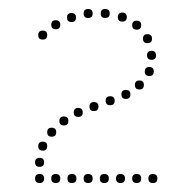

<svg xmlns="http://www.w3.org/2000/svg" viewBox="-20 -747 416 427"><path d="M320 -360Q330 -360 330 -350Q330 -340 320 -340Q310 -340 310 -350Q310 -360 320 -360ZM284 -360Q294 -360 294 -350Q294 -340 284 -340Q274 -340 274 -350Q274 -360 284 -360ZM248 -360Q258 -360 258 -350Q258 -340 248 -340Q238 -340 238 -350Q238 -360 248 -360ZM212 -360Q222 -360 222 -350Q222 -340 212 -340Q202 -340 202 -350Q202 -360 212 -360ZM176 -360Q186 -360 186 -350Q186 -340 176 -340Q166 -340 166 -350Q166 -360 176 -360ZM140 -360Q150 -360 150 -350Q150 -340 140 -340Q130 -340 130 -350Q130 -360 140 -360ZM104 -360Q114 -360 114 -350Q114 -340 104 -340Q94 -340 94 -350Q94 -360 104 -360ZM68 -360Q78 -360 78 -350Q78 -340 68 -340Q58 -340 58 -350Q58 -360 68 -360ZM68 -396Q78 -396 78 -386Q78 -376 68 -376Q58 -376 58 -386Q58 -396 68 -396ZM75 -432Q85 -432 85 -422Q85 -412 75 -412Q65 -412 65 -422Q65 -432 75 -432ZM95 -463Q105 -463 105 -453Q105 -443 95 -443Q85 -443 85 -453Q85 -463 95 -463ZM122 -488Q132 -488 132 -478Q132 -468 122 -468Q112 -468 112 -478Q112 -488 122 -488ZM154 -507Q164 -507 164 -497Q164 -487 154 -487Q144 -487 144 -497Q144 -507 154 -507ZM189 -520Q199 -520 199 -510Q199 -500 189 -500Q179 -500 179 -510Q179 -520 189 -520ZM225 -533Q235 -533 235 -523Q235 -513 225 -513Q215 -513 215 -523Q215 -533 225 -533ZM260 -547Q270 -547 270 -537Q270 -527 260 -527Q250 -527 250 -537Q250 -547 260 -547ZM290 -568Q300 -568 300 -558Q300 -548 290 -548Q280 -548 280 -558Q280 -568 290 -568ZM312 -598Q322 -598 322 -588Q322 -578 312 -578Q302 -578 302 -588Q302 -598 312 -598ZM317 -634Q327 -634 327 -624Q327 -614 317 -614Q307 -614 307 -624Q307 -634 317 -634ZM308 -671Q318 -671 318 -661Q318 -651 308 -651Q298 -651 298 -661Q298 -671 308 -671ZM284 -701Q294 -701 294 -691Q294 -681 284 -681Q274 -681 274 -691Q274 -701 284 -701ZM252 -719Q262 -719 262 -709Q262 -699 252 -699Q242 -699 242 -709Q242 -719 252 -719ZM214 -727Q224 -727 224 -717Q224 -707 214 -707Q204 -707 204 -717Q204 -727 214 -727ZM176 -727Q186 -727 186 -717Q186 -707 176 -707Q166 -707 166 -717Q166 -727 176 -727ZM139 -718Q149 -718 149 -708Q149 -698 139 -698Q129 -698 129 -708Q129 -718 139 -718ZM104 -702Q114 -702 114 -692Q114 -682 104 -682Q94 -682 94 -692Q94 -702 104 -702ZM75 -679Q85 -679 85 -669Q85 -659 75 -659Q65 -659 65 -669Q65 -679 75 -679Z"/></svg>

Font: Raleway Dots
Style: Regular
Weight: 400
Designer: Matt McInerney, Pablo Impallari, Rodrigo Fuenzalida, Brenda Gallo
Foundry: Matt McInerney, Pablo Impallari, Rodrigo Fuenzalida, Brenda Gallo
Version: Version 1.000